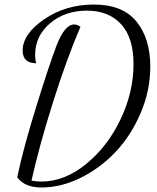

<svg xmlns="http://www.w3.org/2000/svg" viewBox="-20 -740 693 847"><path d="M56 42Q82 -83 139.5 -268.5Q197 -454 229 -538Q265 -632 307 -632Q321 -632 335 -622Q275 -483 213.5 -288Q152 -93 119 57Q143 61 162 61Q265 61 360 -16.5Q455 -94 512 -214Q569 -334 569 -457Q569 -574 514 -633.5Q459 -693 364 -693Q266 -693 200.5 -637Q135 -581 135 -498Q135 -476 140 -461Q80 -461 80 -517Q80 -590 175 -655Q270 -720 394 -720Q521 -720 582 -645Q643 -570 643 -446Q643 -341 600.5 -241.5Q558 -142 490.5 -70.5Q423 1 336.5 44Q250 87 163 87Q88 87 56 42Z"/></svg>

Font: DancingScriptRegular
Style: Regular
Weight: 400
Designer: Pablo Impallari
Foundry: Pablo Impallari. www.impallari.com
Version: Version 1.002